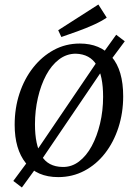

<svg xmlns="http://www.w3.org/2000/svg" viewBox="-20 -774 592 851"><path d="M77 57 39 28 102 -57 116 -67 424 -521 434 -535 495 -620 533 -591 472 -509 458 -499 150 -45 141 -31ZM238 11Q144 11 94.5 -51Q45 -113 45 -221Q45 -295 66.5 -360Q88 -425 127 -474.5Q166 -524 218.5 -552.5Q271 -581 334 -581Q424 -581 475 -522Q526 -463 526 -347Q526 -274 505 -209Q484 -144 445.5 -94.5Q407 -45 354 -17Q301 11 238 11ZM257 -34Q297 -33 330 -58Q363 -83 386.5 -126.5Q410 -170 423.5 -226.5Q437 -283 437 -345Q437 -438 408 -486Q379 -534 316 -536Q275 -536 241.5 -510.5Q208 -485 184.5 -441Q161 -397 148 -340.5Q135 -284 135 -223Q135 -132 164 -83.5Q193 -35 257 -34ZM252 -610 238 -640 416 -754 453 -696Q432 -681 397 -665Q362 -649 323 -635Q284 -621 252 -610Z"/></svg>

Font: Yrsa
Style: Italic
Weight: 400
Italic angle: -7.10001°
Designer: Anna Giedrys (Yrsa+Rasa design), David Brezina (Yrsa art-direction, Rasa art-direction, design)
Foundry: Rosetta Type Foundry
Version: Version 2.004